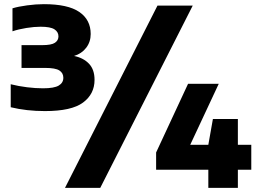

<svg xmlns="http://www.w3.org/2000/svg" viewBox="-20 -835 1238 923"><path d="M196 -301Q107.5 -301 31.5 -319.5V-430Q69.5 -420.5 110.2 -415.5Q151 -410.5 186.5 -410.5Q240.5 -410.5 262.5 -423.8Q284.5 -437 284.5 -461Q284.5 -484 265.5 -496.2Q246.5 -508.5 197 -508.5H83.5V-618H182.5Q227.5 -618 244.2 -629.5Q261 -641 261 -660Q261 -681.5 241.8 -694Q222.5 -706.5 175 -706.5Q144.5 -706.5 106.8 -700.5Q69 -694.5 40 -684.5V-795Q67.5 -803.5 110 -809.2Q152.5 -815 191 -815Q306.5 -815 361.2 -777.5Q416 -740 416 -671.5Q416 -633.5 394.2 -605.2Q372.5 -577 336 -566Q380.5 -557 407.5 -529Q434.5 -501 434.5 -451Q434.5 -383 379.2 -342Q324 -301 196 -301ZM292.5 68 737 -808H906.5L462 68ZM730.5 -19V-102L884 -432H1031.5L894.5 -139H981.5L1003.5 -263H1123.5V-139H1188V-19H1123.5V68H981.5V-19Z"/></svg>

Font: Encode Sans Exp XBd
Style: Regular
Weight: 800
Width: 7
Designer: Multiple Designers
Foundry: Impallari Type
Version: Version 3.002; ttfautohint (v1.8.3) -l 8 -r 50 -G 200 -x 14 